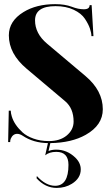

<svg xmlns="http://www.w3.org/2000/svg" viewBox="-20 -689 533 931"><path d="M247.6 -668.9Q294.4 -668.9 328.1 -656.2Q359.4 -644 386.7 -644Q414.6 -644 414.6 -664.1H424.3L433.1 -513.7H423.3Q423.3 -529.3 416 -550.8Q408.7 -572.3 391.6 -598.1Q374.5 -624 337.4 -641.6Q300.3 -659.2 249.5 -659.2Q149.9 -659.2 149.9 -590.3Q149.9 -526.4 208 -477.5L394.5 -320.3Q478.5 -249.5 478.5 -159.2Q478.5 -82 395.5 -35.2Q327.1 3.4 224.1 4.9L215.3 43.5Q230.5 36.6 252.4 36.6Q304.7 36.6 344.7 74.7Q371.6 100.6 371.6 132.3Q371.6 175.3 328.6 202.1Q296.4 222.2 254.9 222.2Q199.2 222.2 157.2 175.3L158.7 164.6Q202.1 211.9 247.1 211.9Q312 211.9 312 110.4Q312 47.4 252.9 47.4Q219.2 47.4 199.2 64L212.4 4.9Q142.1 3.9 90.8 -30.3Q76.2 -40 63.5 -40Q42.5 -40 32.2 -16.6Q29.3 -9.8 29.3 0H19.5L22.5 -152.3H32.2Q32.2 -140.6 37.1 -124.5Q49.3 -84 88.9 -47.4Q108.4 -29.3 142.1 -17.1Q175.8 -4.9 216.8 -4.9Q270.5 -4.9 303.2 -31.7Q336.9 -59.6 336.9 -99.6Q336.9 -163.6 295.9 -198.2L109.4 -355.5Q22.9 -428.2 22.9 -517.6Q22.9 -586.9 93.8 -630.4Q156.2 -668.9 247.6 -668.9Z"/></svg>

Font: spinwerad
Style: Bold
Weight: 700
Width: 7
Version: Version 0.3